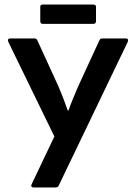

<svg xmlns="http://www.w3.org/2000/svg" viewBox="-20 -824 590 844"><path d="M127 0Q121 0 118.5 -4Q116 -8 119 -14L219 -224L16 -641Q12 -655 25 -655H131Q141 -655 144 -647L237 -444Q248 -418 258 -392.5Q268 -367 278 -338H281Q291 -367 302 -393Q313 -419 324 -445L417 -647Q420 -655 430 -655H534Q540 -655 542 -651Q544 -647 542 -641L238 -8Q234 0 224 0ZM168 -719Q157 -719 157 -731V-794Q157 -804 168 -804H390Q402 -804 402 -794V-731Q402 -719 390 -719Z"/></svg>

Font: Sofia Sans Semi Condensed
Style: Bold
Weight: 700
Designer: Botio Nikoltchev, Ani Petrova
Foundry: lettersoup
Version: Version 4.100; ttfautohint (v1.8.4.7-5d5b)